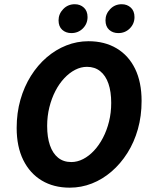

<svg xmlns="http://www.w3.org/2000/svg" viewBox="-20 -854 700 886"><path d="M301.8 12Q227.7 12 172.8 -20.9Q117.8 -53.9 87.3 -115.6Q56.9 -177.3 56.9 -263.6Q56.9 -333 74.2 -393.7Q91.6 -454.3 122.7 -503.9Q153.9 -553.5 195.5 -589.3Q237.2 -625.1 286.2 -644.4Q335.2 -663.8 388.5 -663.8Q463 -663.8 518.3 -630.8Q573.5 -597.9 603.5 -536.4Q633.4 -474.9 633.4 -388.2Q633.4 -318.7 616.3 -258.1Q599.2 -197.5 567.8 -147.9Q536.4 -98.3 494.8 -62.5Q453.2 -26.6 404.2 -7.3Q355.2 12 301.8 12ZM309 -106.2Q336.7 -106.2 363.4 -119.9Q390.2 -133.6 413.6 -158.6Q437.1 -183.6 454.9 -217.7Q472.8 -251.8 483 -292.7Q493.2 -333.6 493.2 -379.1Q493.2 -430.9 480.4 -468.1Q467.6 -505.3 442.5 -525.4Q417.5 -545.6 381.4 -545.6Q353.6 -545.6 326.9 -531.9Q300.2 -518.2 276.7 -493.1Q253.2 -468.1 235.6 -434Q218 -400 207.8 -359Q197.6 -318.1 197.6 -272.7Q197.6 -220.8 210.4 -183.7Q223.2 -146.5 248 -126.3Q272.8 -106.2 309 -106.2ZM309.2 -701.3Q284 -701.3 267.1 -716.5Q250.2 -731.8 250.2 -760.2Q250.2 -789.6 271.7 -812Q293.3 -834.5 325.1 -834.5Q350.2 -834.5 367.1 -818.8Q384 -803.2 384 -775.2Q384 -744.5 362.5 -722.9Q340.9 -701.3 309.2 -701.3ZM525.8 -701.3Q500.6 -701.3 483.7 -716.5Q466.8 -731.8 466.8 -760.2Q466.8 -789.6 488.4 -812Q509.9 -834.5 541.7 -834.5Q566.8 -834.5 583.7 -818.8Q600.6 -803.2 600.6 -775.2Q600.6 -744.5 579.1 -722.9Q557.6 -701.3 525.8 -701.3Z"/></svg>

Font: Source Sans 3
Style: Italic
Weight: 200
Italic angle: -11°
Designer: Paul D. Hunt
Foundry: Adobe
Version: Version 3.046;hotconv 1.0.118;makeotfexe 2.5.65603